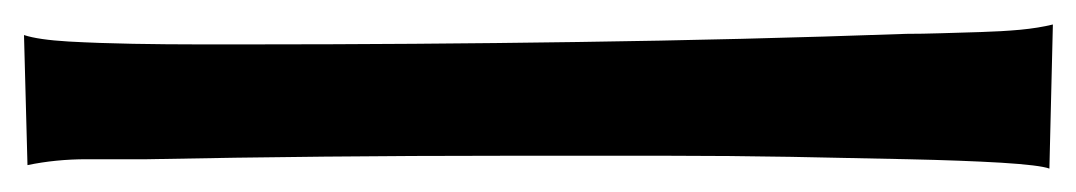

<svg xmlns="http://www.w3.org/2000/svg" viewBox="-20 -120 897 160"><path d="M0 -90.8Q11.7 -86.9 37.1 -85.4Q62.5 -84 90.8 -83.5Q119.1 -83 145.5 -83Q171.9 -83 186.5 -83Q325.2 -83 461.4 -85Q597.7 -86.9 735.4 -91.8Q748 -91.8 764.2 -92.3Q780.3 -92.8 797.4 -93.3Q814.5 -93.8 830.1 -95.2Q845.7 -96.7 857.4 -99.6L854.5 20.5Q846.7 17.6 814.5 15.6Q782.2 13.7 736.8 12.7Q691.4 11.7 639.2 10.7Q586.9 9.8 538.6 9.8Q490.2 9.8 452.1 9.8Q414.1 9.8 398.4 9.8Q250 9.8 102.5 12.7Q78.1 12.7 52.2 12.7Q26.4 12.7 2.9 17.6Z"/></svg>

Font: Cherry Cream Soda
Style: Regular
Weight: 400
Designer: Font Diner, Inc
Foundry: Font Diner, Inc
Version: Version 1.000